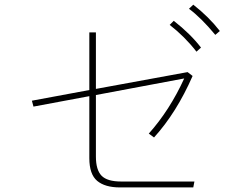

<svg xmlns="http://www.w3.org/2000/svg" viewBox="-20 -818 1040 826"><path d="M392.6 -409.2V-144.5Q392.6 -86.9 417 -62Q441.4 -37.1 501 -37.1H816.4L811.5 -11.7H496.1Q431.6 -11.7 397.9 -40Q364.3 -68.4 364.3 -137.7V-404.3L124 -359.4L117.2 -384.8L364.3 -430.7V-678.7H392.6V-435.5L787.1 -507.8L808.6 -491.2Q739.3 -333 642.6 -226.6L620.1 -243.2Q710 -343.8 772.5 -480.5ZM793 -780.3 811.5 -797.9Q878.9 -745.1 925.8 -684.6L906.2 -668Q845.7 -741.2 793 -780.3ZM710 -710.9 727.5 -728.5Q799.8 -671.9 844.7 -613.3L825.2 -595.7Q774.4 -661.1 710 -710.9Z"/></svg>

Font: Gothic A1 Thin
Style: Regular
Weight: 250
Designer: HanYang I&C Co.,Ltd.
Foundry: HanYang I&C Co.,Ltd.
Version: Version 2.50